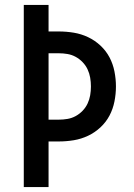

<svg xmlns="http://www.w3.org/2000/svg" viewBox="-20 -755 540 775"><path d="M76 0V-735H176V-628H217Q248 -628 278 -623Q308 -618 335.5 -605Q363 -592 385.5 -571Q408 -550 422 -523.5Q436 -497 442 -466.5Q448 -436 448 -406Q448 -376 442 -345.5Q436 -315 422 -288.5Q408 -262 385.5 -241Q363 -220 335.5 -207Q308 -194 278 -189Q248 -184 217 -184H176V0ZM176 -272H217Q235 -272 252.5 -275Q270 -278 285.5 -286.5Q301 -295 313.5 -308Q326 -321 333.5 -337Q341 -353 344 -370.5Q347 -388 347 -406Q347 -424 344 -441.5Q341 -459 333.5 -475Q326 -491 313.5 -504Q301 -517 285.5 -525.5Q270 -534 252.5 -537Q235 -540 217 -540H176Z"/></svg>

Font: Iosevka Custom Semibold
Style: Regular
Weight: 600
Designer: Belleve Invis
Foundry: Belleve Invis
Version: Version 27.0.2; ttfautohint (v1.8.4)